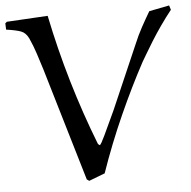

<svg xmlns="http://www.w3.org/2000/svg" viewBox="-51 -749 810 816"><g transform="rotate(-5 353.5 -341.0)"><path d="M614 -680 700 -697 706 -678Q682 -648 659 -615Q636 -582 617 -551.5Q598 -521 585 -498.5Q572 -476 567 -468Q513 -368 460.5 -251Q408 -134 365 -10L297 16L287 9L144 -473Q133 -508 122 -542Q111 -576 96 -609Q84 -634 63.5 -641.5Q43 -649 1 -655L0 -682L7 -688L182 -698Q241 -410 347 -138Q349 -135 351.5 -133.5Q354 -132 355 -131Q360 -133 377.5 -170Q395 -207 426 -274L545 -548Q559 -582 577 -615Q595 -648 614 -680Z"/></g></svg>

Font: Aref Ruqaa Ink
Style: Regular
Weight: 400
Designer: Abdullah Aref
Version: Version 1.005